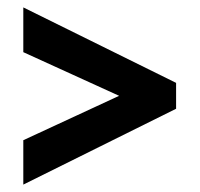

<svg xmlns="http://www.w3.org/2000/svg" viewBox="-20 -618 540 519"><path d="M43 -119 456 -324V-394L43 -598V-477L302 -359L43 -239Z"/></svg>

Font: Noto Sans Mono ExtraCondensed ExtraBold
Style: Regular
Weight: 800
Width: 2
Designer: Monotype Design Team
Foundry: Monotype Imaging Inc.
Version: Version 2.014